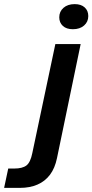

<svg xmlns="http://www.w3.org/2000/svg" viewBox="-145 -746 449 933"><path d="M-125 167 -105 73H-76Q-36 73 -16.5 58Q3 43 12 -2L124 -532H247L132 22Q122 71 98 103Q74 135 37 151Q0 167 -48 167ZM209 -604Q178 -604 160.5 -620Q143 -636 143 -662Q143 -690 163.5 -708Q184 -726 218 -726Q249 -726 266.5 -710Q284 -694 284 -668Q284 -640 263.5 -622Q243 -604 209 -604Z"/></svg>

Font: Mona Sans ExtraLight SemiBold
Style: Italic
Weight: 600
Italic angle: -11.6951°
Version: Version 2.000